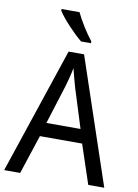

<svg xmlns="http://www.w3.org/2000/svg" viewBox="-101 -1009 772 1075"><g transform="rotate(10 285.0 -472.0)"><path d="M262 -944H160V-934C184 -895 255 -819 299 -784H355V-795C325 -832 283 -898 262 -944ZM478 0H569L328 -716H240L0 0H91L164 -222H404ZM311 -524 381 -301H187L257 -524C265 -551 276 -592 283 -629C289 -602 305 -547 311 -524Z"/></g></svg>

Font: Noto Sans Sinhala UI SemiCondensed
Style: Regular
Weight: 400
Width: 4
Designer: Jelle Bosma - Monotype Design Team
Foundry: Monotype Imaging Inc.
Version: Version 2.006